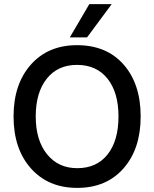

<svg xmlns="http://www.w3.org/2000/svg" viewBox="-20 -907 751 935"><path d="M356 8Q215 8 130.5 -87Q46 -182 46 -340Q46 -497 130 -592Q214 -687 355 -687Q499 -687 582 -592.5Q665 -498 665 -340Q665 -182 581.5 -87Q498 8 356 8ZM356 -88Q451 -88 504 -155Q557 -222 557 -340Q557 -457 503.5 -524Q450 -591 355 -591Q261 -591 207.5 -523.5Q154 -456 154 -340Q154 -224 209 -156Q264 -88 356 -88ZM404 -725H320L415 -887H524Z"/></svg>

Font: Hind Vadodara Medium
Style: Regular
Weight: 500
Designer: Hitesh Malaviya
Foundry: Indian Type Foundry
Version: Version 1.001;PS 1.0;hotconv 1.0.86;makeotf.lib2.5.63406; tt